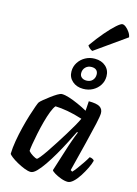

<svg xmlns="http://www.w3.org/2000/svg" viewBox="-145 -1075 822 1152"><g transform="rotate(15 266.5 -499.5)"><path d="M164 0Q148 0 125 -9Q102 -18 78.5 -31Q55 -44 39 -56.5Q23 -69 21 -75Q22 -112 29.5 -156Q37 -200 48 -244Q59 -288 70.5 -325Q82 -362 91 -386.5Q100 -411 103 -415Q108 -422 124.5 -435.5Q141 -449 161 -464Q181 -479 198.5 -489.5Q216 -500 226 -500Q245 -500 271.5 -491.5Q298 -483 328.5 -469.5Q359 -456 388 -440L392 -500Q441 -500 461 -487.5Q481 -475 481 -449Q481 -432 470 -382Q459 -332 439.5 -254Q420 -176 394 -73L405 -66Q416 -77 430 -96Q444 -115 459 -137Q474 -159 484 -177Q493 -177 502 -172.5Q511 -168 513 -163Q508 -142 494.5 -114.5Q481 -87 464 -60.5Q447 -34 428.5 -17Q410 0 394 0Q375 0 352 -8.5Q329 -17 311.5 -27.5Q294 -38 291 -45L344 -212Q351 -231 356 -246.5Q361 -262 366.5 -275Q372 -288 377 -301L372 -304Q355 -270 334 -229Q313 -188 289.5 -147.5Q266 -107 243 -73.5Q220 -40 200 -20Q180 0 164 0ZM180 -86Q184 -86 198 -103Q212 -120 231 -148Q250 -176 271.5 -209.5Q293 -243 314 -277Q335 -311 351.5 -340Q368 -369 376 -387Q326 -403 283.5 -410.5Q241 -418 207 -419Q196 -407 184.5 -377.5Q173 -348 162.5 -309Q152 -270 144 -231Q136 -192 131 -162Q126 -132 126 -120Q136 -108 154 -97Q172 -86 180 -86ZM339 -563Q298 -563 271.5 -586.5Q245 -610 245 -647Q245 -677 261 -702Q277 -727 303.5 -741.5Q330 -756 362 -756Q404 -756 430 -732.5Q456 -709 456 -671Q456 -641 440.5 -616.5Q425 -592 398.5 -577.5Q372 -563 339 -563ZM345 -616Q369 -616 382.5 -630.5Q396 -645 396 -666Q396 -684 385.5 -693.5Q375 -703 356 -703Q333 -703 318.5 -688.5Q304 -674 304 -652Q304 -635 315.5 -625.5Q327 -616 345 -616ZM334 -797Q325 -800 315.5 -808.5Q306 -817 303 -824Q340 -876 373.5 -915Q407 -954 432.5 -976.5Q458 -999 468 -999Q478 -999 490.5 -989Q503 -979 513.5 -963.5Q524 -948 526 -933Z"/></g></svg>

Font: Texturina 12pt SemiBold
Style: Italic
Weight: 600
Italic angle: -11°
Version: Version 1.002